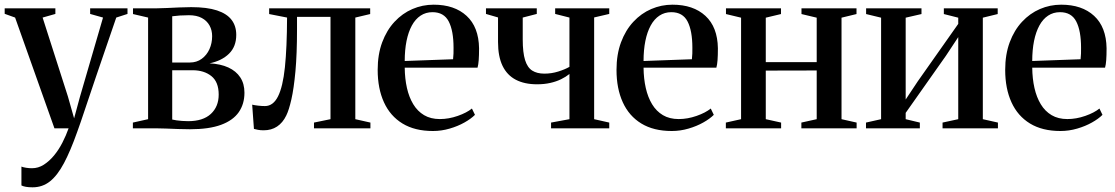

<svg xmlns="http://www.w3.org/2000/svg" viewBox="-29 -548 4764 820"><path d="M110 252Q93.5 252 81.2 249.8Q69 247.5 62.5 244V163.5Q70 166.5 82.5 168.5Q95 170.5 107.5 170.5Q134.5 170.5 158 155.5Q181.5 140.5 201.8 116Q222 91.5 237.5 61.2Q253 31 264 0H203.5L35.5 -473L-9 -489V-512.5H207.5V-488.5L153 -473L261 -136L287.5 -42.5L312 -133L411 -473L356 -488.5V-512.5H515.5V-488.5L467.5 -473Q446 -409.5 423.5 -344.8Q401 -280 380.8 -220Q360.5 -160 343.8 -110.2Q327 -60.5 315.8 -27.2Q304.5 6 300.5 16Q272 96.5 244.2 148.8Q216.5 201 184.5 226.5Q152.5 252 110 252Z M782.5 4Q758 4 731.2 3Q704.5 2 679.8 1Q655 0 637 0H538.5V-24.5L603.5 -39V-473L539 -488V-512.5H640.5Q659.5 -512.5 684 -513.8Q708.5 -515 735.5 -516.2Q762.5 -517.5 787.5 -517.5Q855.5 -517.5 897.8 -503.5Q940 -489.5 960 -463.2Q980 -437 980 -399Q980 -349 949.2 -318.8Q918.5 -288.5 866 -277.5Q913 -275 946.2 -259.8Q979.5 -244.5 997.2 -217.5Q1015 -190.5 1015 -152Q1015 -104 990.8 -69Q966.5 -34 915.2 -15Q864 4 782.5 4ZM774.5 -30.5Q838 -30.5 871.5 -61.5Q905 -92.5 905 -144Q905 -198 873.8 -223Q842.5 -248 793.5 -248H706.5V-37.5Q714 -35.5 725 -34Q736 -32.5 748.8 -31.5Q761.5 -30.5 774.5 -30.5ZM706.5 -281H781.5Q811 -281 832.5 -296.8Q854 -312.5 865.5 -338Q877 -363.5 877 -393.5Q877 -419 865.8 -439.2Q854.5 -459.5 832.8 -471.2Q811 -483 778 -483Q758 -483 739.5 -481.8Q721 -480.5 706.5 -478.5Z M1097 8.5Q1083.5 8.5 1073 6.5Q1062.5 4.5 1055.5 2.5L1048 -101Q1058.5 -98.5 1073.8 -96.8Q1089 -95 1102.5 -95Q1137.5 -95 1158.2 -136Q1179 -177 1187.8 -260.8Q1196.5 -344.5 1197 -473L1120.5 -488V-512.5H1552V-488L1488.5 -473V-39L1553 -24.5V0H1312V-24.5L1382.5 -39V-476H1239.5V-423Q1239.5 -318 1232.8 -244Q1226 -170 1215.5 -123.8Q1205 -77.5 1193.5 -54.5Q1178.5 -23.5 1154.2 -7.5Q1130 8.5 1097 8.5Z M1820 11.5Q1742.5 11.5 1690 -20.5Q1637.5 -52.5 1610.8 -111.2Q1584 -170 1584 -249.5Q1584 -315.5 1603.2 -367.2Q1622.5 -419 1656 -455Q1689.5 -491 1732.5 -509.5Q1775.5 -528 1823 -528Q1912 -528 1963.8 -480.2Q2015.5 -432.5 2017 -342Q2017 -311 2015.5 -291.2Q2014 -271.5 2010.5 -259H1699.5Q1700 -212 1709 -172.2Q1718 -132.5 1736 -102.8Q1754 -73 1782.2 -56.2Q1810.5 -39.5 1849.5 -39.5Q1887.5 -39.5 1926 -53Q1964.5 -66.5 1986.5 -84.5L1999.5 -57.5Q1982.5 -40.5 1954.5 -24.8Q1926.5 -9 1891.5 1.2Q1856.5 11.5 1820 11.5ZM1699.5 -287.5 1906 -295Q1907.5 -307.5 1907.8 -319.5Q1908 -331.5 1908 -344Q1908 -416.5 1887.5 -456.2Q1867 -496 1818 -496Q1789.5 -496 1767.2 -481.2Q1745 -466.5 1730 -439Q1715 -411.5 1707.2 -373Q1699.5 -334.5 1699.5 -287.5Z M2324.5 0V-24.5L2403 -39V-232Q2387.5 -219.5 2367 -209.5Q2346.5 -199.5 2321 -193.8Q2295.5 -188 2264.5 -188Q2211 -188 2173.8 -207.5Q2136.5 -227 2117.2 -267Q2098 -307 2098 -368.5V-473.5L2046.5 -488.5V-512.5H2263.5V-488.5L2203.5 -473V-379.5Q2203.5 -323.5 2213.5 -291.5Q2223.5 -259.5 2244 -246.5Q2264.5 -233.5 2296 -233.5Q2326.5 -233.5 2355.2 -242.5Q2384 -251.5 2403 -262.5V-473L2342 -488.5V-512.5H2573V-488.5L2508.5 -473.5V-39L2573 -24.5V0Z M2840 11.5Q2762.5 11.5 2710 -20.5Q2657.5 -52.5 2630.8 -111.2Q2604 -170 2604 -249.5Q2604 -315.5 2623.2 -367.2Q2642.5 -419 2676 -455Q2709.5 -491 2752.5 -509.5Q2795.5 -528 2843 -528Q2932 -528 2983.8 -480.2Q3035.5 -432.5 3037 -342Q3037 -311 3035.5 -291.2Q3034 -271.5 3030.5 -259H2719.5Q2720 -212 2729 -172.2Q2738 -132.5 2756 -102.8Q2774 -73 2802.2 -56.2Q2830.5 -39.5 2869.5 -39.5Q2907.5 -39.5 2946 -53Q2984.5 -66.5 3006.5 -84.5L3019.5 -57.5Q3002.5 -40.5 2974.5 -24.8Q2946.5 -9 2911.5 1.2Q2876.5 11.5 2840 11.5ZM2719.5 -287.5 2926 -295Q2927.5 -307.5 2927.8 -319.5Q2928 -331.5 2928 -344Q2928 -416.5 2907.5 -456.2Q2887 -496 2838 -496Q2809.5 -496 2787.2 -481.2Q2765 -466.5 2750 -439Q2735 -411.5 2727.2 -373Q2719.5 -334.5 2719.5 -287.5Z M3071 0V-24.5L3136 -39V-472.5L3071.5 -488V-512.5H3306.5V-488L3241.5 -472.5V-282.5H3459V-472.5L3394 -488V-512.5H3629V-488L3565 -472.5V-39L3629.5 -24.5V0H3393.5V-24.5L3459 -39V-247L3241.5 -246.5V-39L3307 -24.5V0Z M3669.5 0V-24.5L3734 -39V-472.5L3670 -488V-512.5H3906.5V-488L3839 -472.5V-123L3890.5 -200.5L4063.5 -446V-472.5L4002 -488V-512.5H4232V-488L4168.5 -472.5V-39L4233 -24.5V0H3996.5V-24.5L4063.5 -39V-389.5L4011 -310L3839 -66V-39L3899.5 -24.5V0Z M4500 11.5Q4422.5 11.5 4370 -20.5Q4317.5 -52.5 4290.8 -111.2Q4264 -170 4264 -249.5Q4264 -315.5 4283.2 -367.2Q4302.5 -419 4336 -455Q4369.5 -491 4412.5 -509.5Q4455.5 -528 4503 -528Q4592 -528 4643.8 -480.2Q4695.5 -432.5 4697 -342Q4697 -311 4695.5 -291.2Q4694 -271.5 4690.5 -259H4379.5Q4380 -212 4389 -172.2Q4398 -132.5 4416 -102.8Q4434 -73 4462.2 -56.2Q4490.5 -39.5 4529.5 -39.5Q4567.5 -39.5 4606 -53Q4644.5 -66.5 4666.5 -84.5L4679.5 -57.5Q4662.5 -40.5 4634.5 -24.8Q4606.5 -9 4571.5 1.2Q4536.5 11.5 4500 11.5ZM4379.5 -287.5 4586 -295Q4587.5 -307.5 4587.8 -319.5Q4588 -331.5 4588 -344Q4588 -416.5 4567.5 -456.2Q4547 -496 4498 -496Q4469.5 -496 4447.2 -481.2Q4425 -466.5 4410 -439Q4395 -411.5 4387.2 -373Q4379.5 -334.5 4379.5 -287.5Z"/></svg>

Font: Merriweather 120pt Medium
Style: Regular
Weight: 500
Version: Version 2.100